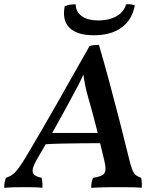

<svg xmlns="http://www.w3.org/2000/svg" viewBox="-48 -897 759 920"><path d="M-28 3Q-28 -10 -26 -22Q-24 -34 -19 -45Q-1 -51 13 -61.5Q27 -72 43 -94Q59 -116 82 -155Q117 -214 153 -275.5Q189 -337 225.5 -401.5Q262 -466 300.5 -534.5Q339 -603 381 -676Q392 -680 403.5 -681Q415 -682 426 -682Q453 -590 477.5 -498.5Q502 -407 525 -317.5Q548 -228 569 -142Q578 -103 586 -83.5Q594 -64 604 -57Q614 -50 628 -45Q631 -34 631.5 -22Q632 -10 631 3Q615 1 592.5 0.5Q570 0 549 0Q528 0 513 0Q500 0 485 0Q470 0 453.5 0.5Q437 1 420.5 1.5Q404 2 389 3Q389 -10 391 -22.5Q393 -35 398 -45Q441 -51 452 -66.5Q463 -82 452 -127Q434 -204 415 -280.5Q396 -357 374 -432Q365 -464 359.5 -492Q354 -520 349 -558H360Q343 -520 328 -490.5Q313 -461 294 -427Q256 -356 216.5 -285.5Q177 -215 135 -144Q114 -109 109.5 -89Q105 -69 116 -59.5Q127 -50 152 -45Q154 -34 155 -22Q156 -10 155 3Q139 1 123 0.5Q107 0 90.5 0Q74 0 58 0Q32 0 12.5 0.5Q-7 1 -28 3ZM155 -205 178 -260H438L442 -211Q397 -211 347.5 -210.5Q298 -210 248 -209Q198 -208 155 -205ZM402 -728Q322 -728 285.5 -763.5Q249 -799 262 -867Q274 -872 288.5 -874.5Q303 -877 315 -876Q315 -840 344 -819.5Q373 -799 424 -799Q475 -799 510.5 -819.5Q546 -840 556 -876Q569 -878 580.5 -876Q592 -874 598 -871Q585 -802 534.5 -765Q484 -728 402 -728Z"/></svg>

Font: Vollkorn Medium
Style: Italic
Weight: 500
Italic angle: -11°
Designer: Friedrich Althausen
Foundry: Friedrich Althausen
Version: Version 5.000